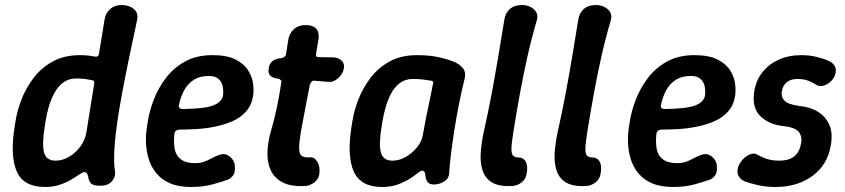

<svg xmlns="http://www.w3.org/2000/svg" viewBox="-20 -733 3371 766"><path d="M160 13Q74 13 47 -48.5Q20 -110 38 -225L42 -250Q48 -290 65.5 -335.5Q83 -381 113.5 -421.5Q144 -462 190 -487.5Q236 -513 299 -513Q320 -513 335.5 -511Q351 -509 360 -507Q373 -505 375 -519L397 -654Q401 -681 419.5 -697Q438 -713 465 -713Q495 -713 514 -697Q533 -681 527 -653Q489 -479 466.5 -357.5Q444 -236 438 -161Q432 -86 439 -48Q442 -29 427 -10.5Q412 8 380 8Q351 8 342.5 -2Q334 -12 332 -27Q330 -38 325.5 -43Q321 -48 314 -46Q308 -45 295 -36Q282 -27 262.5 -15.5Q243 -4 217 4.5Q191 13 160 13ZM202 -92Q229 -92 255.5 -107.5Q282 -123 301 -149Q320 -175 325 -207L356 -400Q357 -413 347 -413Q339 -415 322.5 -417.5Q306 -420 284 -420Q254 -420 232.5 -404Q211 -388 197 -362Q183 -336 174.5 -306.5Q166 -277 162 -250L158 -225Q147 -156 156 -124Q165 -92 202 -92Z M743 13Q693 13 659 -1.5Q625 -16 604 -41.5Q583 -67 573.5 -98Q564 -129 562.5 -162Q561 -195 566 -225L570 -250Q576 -290 593.5 -335.5Q611 -381 641.5 -421.5Q672 -462 718 -487.5Q764 -513 827 -513Q885 -513 919 -496Q953 -479 969.5 -453Q986 -427 989.5 -400Q993 -373 990 -352Q984 -313 961.5 -288Q939 -263 906.5 -249Q874 -235 836.5 -227.5Q799 -220 762.5 -218Q726 -216 696 -216Q686 -215 681.5 -211Q677 -207 676 -201Q672 -165 677 -138.5Q682 -112 702 -97Q722 -82 759 -82Q788 -82 814.5 -96.5Q841 -111 858 -116Q873 -121 886 -115Q899 -109 908 -96.5Q917 -84 917 -70Q919 -44 909.5 -32.5Q900 -21 891 -17Q872 -10 832 1.5Q792 13 743 13ZM708 -298Q796 -299 831 -312.5Q866 -326 870 -354Q872 -375 867.5 -392Q863 -409 850 -419.5Q837 -430 814 -430Q777 -430 752.5 -414Q728 -398 714 -371.5Q700 -345 693 -310Q693 -305 697 -301.5Q701 -298 708 -298Z M1197 9Q1141 12 1108 -5Q1075 -22 1060.5 -53Q1046 -84 1047 -124Q1048 -164 1060 -207Q1070 -241 1077.5 -273Q1085 -305 1091 -337Q1097 -369 1102 -403Q1104 -409 1102 -411.5Q1100 -414 1097 -416Q1094 -418 1090 -419Q1066 -422 1057.5 -432Q1049 -442 1052 -461Q1055 -479 1066.5 -489Q1078 -499 1103 -501Q1110 -503 1115 -506.5Q1120 -510 1121 -517Q1123 -532 1126 -548Q1129 -564 1131 -579Q1137 -604 1154.5 -618.5Q1172 -633 1200 -633Q1227 -633 1240.5 -619.5Q1254 -606 1251 -579Q1249 -564 1246 -549Q1243 -534 1241 -519Q1238 -505 1251 -505Q1266 -505 1281.5 -504.5Q1297 -504 1311 -504Q1330 -503 1342.5 -491.5Q1355 -480 1352 -461Q1349 -440 1331 -423Q1313 -406 1295 -406Q1280 -407 1264.5 -408.5Q1249 -410 1234 -411Q1228 -412 1223.5 -407.5Q1219 -403 1216 -394Q1207 -347 1198 -301Q1189 -255 1180 -205Q1173 -163 1173.5 -140.5Q1174 -118 1184 -111Q1194 -104 1215 -105Q1233 -108 1245.5 -88.5Q1258 -69 1254 -38Q1250 -16 1232.5 -4Q1215 8 1197 9Z M1504 13Q1419 13 1391.5 -48.5Q1364 -110 1382 -225L1386 -250Q1392 -290 1409.5 -335.5Q1427 -381 1457.5 -421.5Q1488 -462 1534 -487.5Q1580 -513 1643 -513Q1692 -513 1727 -505.5Q1762 -498 1790 -487Q1811 -479 1825.5 -462.5Q1840 -446 1834 -421Q1822 -372 1811.5 -319.5Q1801 -267 1793 -216Q1785 -165 1779.5 -120.5Q1774 -76 1772 -42Q1771 -21 1752 -9Q1733 3 1712 3Q1695 3 1688 -4.5Q1681 -12 1678 -27Q1677 -39 1674.5 -45.5Q1672 -52 1664 -52Q1658 -52 1646 -42Q1634 -32 1614 -19.5Q1594 -7 1567 3Q1540 13 1504 13ZM1546 -92Q1572 -92 1598 -106.5Q1624 -121 1644 -145.5Q1664 -170 1668 -200Q1674 -233 1680 -264.5Q1686 -296 1693 -327.5Q1700 -359 1706 -392Q1713 -410 1700 -411Q1690 -413 1670 -415.5Q1650 -418 1627 -418Q1597 -418 1575 -401.5Q1553 -385 1539.5 -358.5Q1526 -332 1518 -303Q1510 -274 1506 -250L1502 -225Q1491 -158 1499.5 -125Q1508 -92 1546 -92Z M2024 9Q1972 12 1944 -4.5Q1916 -21 1905.5 -52.5Q1895 -84 1898 -124.5Q1901 -165 1910 -207Q1927 -282 1941 -356.5Q1955 -431 1967.5 -505Q1980 -579 1992 -654Q1996 -681 2014 -697Q2032 -713 2062 -713Q2081 -713 2096 -705.5Q2111 -698 2119 -685Q2127 -672 2122 -653Q2100 -578 2083.5 -504Q2067 -430 2053.5 -355.5Q2040 -281 2028 -206Q2021 -163 2020.5 -141Q2020 -119 2027 -112Q2034 -105 2046 -105Q2068 -105 2077.5 -88Q2087 -71 2081 -39Q2077 -17 2060 -4.5Q2043 8 2024 9Z M2319 9Q2267 12 2239 -4.5Q2211 -21 2200.5 -52.5Q2190 -84 2193 -124.5Q2196 -165 2205 -207Q2222 -282 2236 -356.5Q2250 -431 2262.5 -505Q2275 -579 2287 -654Q2291 -681 2309 -697Q2327 -713 2357 -713Q2376 -713 2391 -705.5Q2406 -698 2414 -685Q2422 -672 2417 -653Q2395 -578 2378.5 -504Q2362 -430 2348.5 -355.5Q2335 -281 2323 -206Q2316 -163 2315.5 -141Q2315 -119 2322 -112Q2329 -105 2341 -105Q2363 -105 2372.5 -88Q2382 -71 2376 -39Q2372 -17 2355 -4.5Q2338 8 2319 9Z M2666 13Q2616 13 2582 -1.5Q2548 -16 2527 -41.5Q2506 -67 2496.5 -98Q2487 -129 2485.5 -162Q2484 -195 2489 -225L2493 -250Q2499 -290 2516.5 -335.5Q2534 -381 2564.5 -421.5Q2595 -462 2641 -487.5Q2687 -513 2750 -513Q2808 -513 2842 -496Q2876 -479 2892.5 -453Q2909 -427 2912.5 -400Q2916 -373 2913 -352Q2907 -313 2884.5 -288Q2862 -263 2829.5 -249Q2797 -235 2759.5 -227.5Q2722 -220 2685.5 -218Q2649 -216 2619 -216Q2609 -215 2604.5 -211Q2600 -207 2599 -201Q2595 -165 2600 -138.5Q2605 -112 2625 -97Q2645 -82 2682 -82Q2711 -82 2737.5 -96.5Q2764 -111 2781 -116Q2796 -121 2809 -115Q2822 -109 2831 -96.5Q2840 -84 2840 -70Q2842 -44 2832.5 -32.5Q2823 -21 2814 -17Q2795 -10 2755 1.5Q2715 13 2666 13ZM2631 -298Q2719 -299 2754 -312.5Q2789 -326 2793 -354Q2795 -375 2790.5 -392Q2786 -409 2773 -419.5Q2760 -430 2737 -430Q2700 -430 2675.5 -414Q2651 -398 2637 -371.5Q2623 -345 2616 -310Q2616 -305 2620 -301.5Q2624 -298 2631 -298Z M3074 13Q3035 13 3003 5.5Q2971 -2 2950 -10Q2934 -17 2926 -32Q2918 -47 2926 -70Q2932 -85 2944.5 -98Q2957 -111 2973 -117.5Q2989 -124 3002 -116Q3016 -107 3037.5 -99.5Q3059 -92 3090 -92Q3126 -92 3148 -108.5Q3170 -125 3176 -162Q3181 -191 3165.5 -208Q3150 -225 3106 -230Q3076 -233 3052.5 -243.5Q3029 -254 3012.5 -270.5Q2996 -287 2990 -311.5Q2984 -336 2989 -368Q2996 -412 3021.5 -444.5Q3047 -477 3087 -495Q3127 -513 3177 -513Q3209 -513 3238 -506Q3267 -499 3286 -490Q3303 -483 3311 -468Q3319 -453 3310 -430Q3304 -416 3291 -405Q3278 -394 3262.5 -390.5Q3247 -387 3236 -395Q3223 -404 3204.5 -411Q3186 -418 3162 -418Q3135 -418 3119 -405Q3103 -392 3099 -368Q3096 -345 3110.5 -330.5Q3125 -316 3171 -310Q3213 -306 3243.5 -287Q3274 -268 3288.5 -235.5Q3303 -203 3295 -156Q3283 -77 3222.5 -32Q3162 13 3074 13Z"/></svg>

Font: Winky Sans Medium
Style: Italic
Weight: 500
Italic angle: -8.97852°
Designer: Simon Atzbach
Foundry: typofactur
Version: Version 1.205